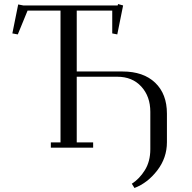

<svg xmlns="http://www.w3.org/2000/svg" viewBox="-20 -729 946 948"><path d="M41 -564 69.8 -707 95.2 -702.1H561L563 -709L587.9 -702.1L559.1 -559.1L534.2 -564V-676.8H358.9V-376H585Q688 -376 746.1 -320.6Q804.2 -265.1 804.2 -168V-26.9Q804.2 50.3 756.6 112.3Q709 174.3 644 199.2L630.9 178.2Q668.5 154.3 695.3 111.1Q722.2 67.9 722.2 7.8V-176.8Q722.2 -252.9 677.7 -301.5Q633.3 -350.1 559.1 -350.1H358.9V-25.9H439.9V0H231V-25.9H278.8V-676.8H116.2L67.9 -559.1Z"/></svg>

Font: Dehuti Alt
Style: Book
Weight: 400
Version: Version 1.2